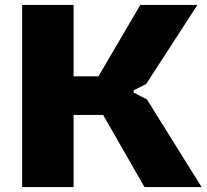

<svg xmlns="http://www.w3.org/2000/svg" viewBox="-20 -760 839 780"><path d="M70 -740H279V-450H380L550 -740H782L574 -419L523 -393V-384L577 -356L799 0H567L399 -293H279V0H70Z"/></svg>

Font: Encode Sans Wide
Style: ExtraBold
Weight: 800
Designer: Pablo Impallari, Andres Torresi
Foundry: Pablo Impallari, Andres Torresi
Version: Version 1.000; ttfautohint (v1.00) -l 8 -r 50 -G 200 -x 14 -